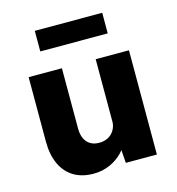

<svg xmlns="http://www.w3.org/2000/svg" viewBox="-111 -839 870 946"><g transform="rotate(-15 324.0 -366.5)"><path d="M251.3 10.7Q192 10.7 150.2 -14.7Q108.3 -40 86.2 -88Q64 -136 64 -203.7V-531.7H233.7V-224.3Q233.7 -194.3 243.5 -173.2Q253.3 -152 271.8 -140.7Q290.3 -129.3 316.7 -129.3Q336.3 -129.3 352.7 -135.5Q369 -141.7 380.8 -153.3Q392.7 -165 399.3 -180.7Q406 -196.3 406 -214.3V-531.7H575.7V0H417.3L409.3 -108.7L440.7 -120.7Q429.3 -83 401.5 -53.3Q373.7 -23.7 334.7 -6.5Q295.7 10.7 251.3 10.7ZM152.3 -639.3V-744.3H496.3V-639.3Z"/></g></svg>

Font: Lexend Medium
Style: Regular
Weight: 500
Designer: Bonnie Shaver-Troup, Thomas Jockin
Foundry: Lexend
Version: Version 1.005